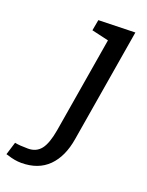

<svg xmlns="http://www.w3.org/2000/svg" viewBox="-285 -602 699 915"><g transform="rotate(20 64.5 -145.0)"><path d="M48 35 129 -450 43 -470 53 -525 239 -530 143 45Q128 138 77 189Q26 240 -60 240Q-93 240 -129 228L-140 225L-120 160Q-95 165 -53 165Q-11 165 12.5 135Q36 105 48 35Z"/></g></svg>

Font: Bitter
Style: Italic
Weight: 400
Italic angle: -9°
Designer: Sol Matas
Foundry: Sol Matas
Version: Version 1.001